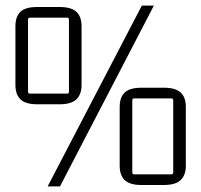

<svg xmlns="http://www.w3.org/2000/svg" viewBox="-20 -660 718 685"><path d="M35 -357V-566Q35 -601 53 -618Q71 -635 112 -635H193Q234 -635 252.5 -618Q271 -601 271 -566V-357Q271 -323 252.5 -305.5Q234 -288 193 -288H112Q71 -288 53 -305.5Q35 -323 35 -357ZM219 -597H87Q80 -597 80 -590V-333Q80 -326 87 -326H219Q226 -326 226 -333V-590Q226 -597 219 -597ZM407 -69V-278Q407 -313 425 -330Q443 -347 484 -347H565Q606 -347 624.5 -330Q643 -313 643 -278V-69Q643 -35 624.5 -17.5Q606 0 565 0H484Q443 0 425 -17.5Q407 -35 407 -69ZM591 -309H459Q452 -309 452 -302V-45Q452 -38 459 -38H591Q598 -38 598 -45V-302Q598 -309 591 -309ZM486 -640H529L194 5H150Z"/></svg>

Font: Gemunu Libre ExtraLight ExtraLight
Style: Regular
Weight: 250
Version: Version 1.100